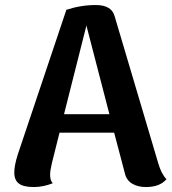

<svg xmlns="http://www.w3.org/2000/svg" viewBox="-20 -733 688 767"><path d="M362.8 -712.9Q425.8 -712.9 438 -668L611.8 -82Q624 -39.1 645 -17.1Q618.2 14.2 563 14.2Q529.8 14.2 507.3 0.2Q484.9 -13.7 479 -40L436 -203.1H217.8L187 -80.1Q180.2 -51.8 180.2 -34.2Q180.2 -11.7 190.9 -1Q152.3 14.2 115.2 14.2Q74.2 14.2 55.7 0.5Q37.1 -13.2 37.1 -43.9Q37.1 -71.8 50.8 -115.2L245.1 -693.8Q302.7 -712.9 362.8 -712.9ZM235.8 -276.9H417L325.2 -630.9Z"/></svg>

Font: Arima
Style: Bold
Weight: 700
Designer: Joana Correia and Natanael Gama
Foundry: NDISCOVER
Version: Version 1.100;Glyphs 3.1.2 (3151)